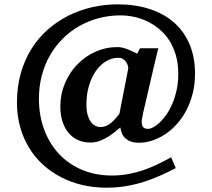

<svg xmlns="http://www.w3.org/2000/svg" viewBox="-20 -707 976 884"><path d="M877.9 -368.2Q877.9 -318.4 866.9 -275.6Q856 -232.9 837.2 -197.5Q818.4 -162.1 793.2 -134.5Q768.1 -106.9 739.3 -88.1Q710.4 -69.3 679.9 -59.6Q649.4 -49.8 620.1 -49.8Q597.2 -49.8 581.8 -55.7Q566.4 -61.5 556.4 -71Q546.4 -80.6 541.3 -93.3Q536.1 -106 534.2 -120.1Q518.6 -106.9 502.4 -94.5Q486.3 -82 469.2 -72.3Q452.1 -62.5 434.1 -56.6Q416 -50.8 397 -50.8Q362.8 -50.8 336.9 -63.2Q311 -75.7 293.5 -97.9Q275.9 -120.1 266.8 -150.4Q257.8 -180.7 257.8 -216.8Q257.8 -272.9 278.6 -322.5Q299.3 -372.1 335 -409.4Q370.6 -446.8 418.7 -468.5Q466.8 -490.2 521 -490.2Q532.7 -490.2 544.7 -487.3Q556.6 -484.4 568.4 -479.7Q580.1 -475.1 591.1 -469.7Q602.1 -464.4 611.8 -460L625 -484.9H709L704.1 -466.3Q700.7 -451.7 695.6 -430.2Q690.4 -408.7 684.3 -382.3Q678.2 -356 671.9 -329.1Q657.2 -266.1 639.2 -188Q635.3 -171.4 633.3 -157.7Q631.3 -144 633.3 -134.3Q635.3 -124.5 641.8 -119.1Q648.4 -113.8 662.1 -113.8Q671.9 -113.8 686.3 -121.3Q700.7 -128.9 716.1 -143.6Q731.4 -158.2 746.6 -179.9Q761.7 -201.7 773.7 -229.7Q785.6 -257.8 793.2 -292.2Q800.8 -326.7 800.8 -367.2Q800.8 -414.6 789.6 -452.9Q778.3 -491.2 759.3 -521Q740.2 -550.8 714.1 -572.5Q688 -594.2 658.7 -608.4Q629.4 -622.6 597.7 -629.4Q565.9 -636.2 535.2 -636.2Q482.4 -636.2 434.3 -623.3Q386.2 -610.4 344.5 -586.7Q302.7 -563 268.6 -528.8Q234.4 -494.6 210 -451.9Q185.5 -409.2 172.4 -359.1Q159.2 -309.1 159.2 -252.9Q159.2 -175.8 183.1 -111.1Q207 -46.4 251 1Q294.9 48.3 356.9 74.7Q418.9 101.1 495.1 101.1Q534.7 101.1 570.3 94.5Q606 87.9 639.2 76.7Q672.4 65.4 704.3 50Q736.3 34.7 768.1 17.1L789.1 66.9Q755.4 84.5 719.2 100.8Q683.1 117.2 644 129.6Q605 142.1 561.8 149.7Q518.6 157.2 471.2 157.2Q412.6 157.2 359.4 144.8Q306.2 132.3 260.3 108.4Q214.4 84.5 177 50.3Q139.6 16.1 113.3 -27.6Q86.9 -71.3 72.5 -123.3Q58.1 -175.3 58.1 -234.9Q58.1 -307.6 75.7 -369.6Q93.3 -431.6 124.8 -481.9Q156.2 -532.2 199.7 -570.6Q243.2 -608.9 294.7 -634.8Q346.2 -660.6 404.1 -673.8Q461.9 -687 522 -687Q603 -687 668.9 -665.5Q734.9 -644 781.2 -603.3Q827.6 -562.5 852.8 -503.2Q877.9 -443.8 877.9 -368.2ZM569.8 -388.2Q571.3 -394 569.1 -403.1Q566.9 -412.1 561.5 -420.4Q556.2 -428.7 546.9 -434.8Q537.6 -440.9 524.9 -440.9Q494.6 -440.9 468 -424.8Q441.4 -408.7 421.4 -380.1Q401.4 -351.6 389.6 -312Q377.9 -272.5 377.9 -226.1Q377.9 -197.8 383.5 -178Q389.2 -158.2 398.4 -145.8Q407.7 -133.3 418.9 -127.7Q430.2 -122.1 441.9 -122.1Q458 -122.1 470.9 -128.2Q483.9 -134.3 494.4 -143.6Q504.9 -152.8 513.7 -163.6Q522.5 -174.3 529.8 -183.1Z"/></svg>

Font: Charis SIL CyrE
Style: Bold Italic
Weight: 700
Italic angle: -11°
Foundry: SIL International
Version: Version 5.000